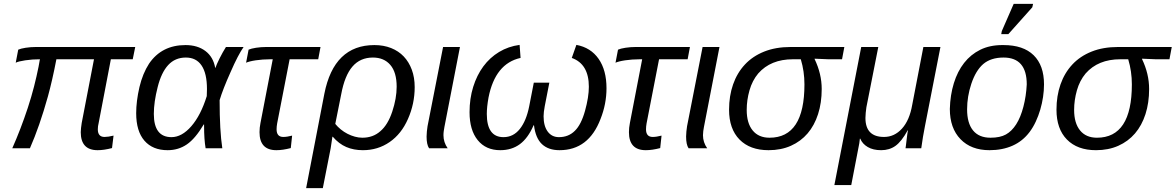

<svg xmlns="http://www.w3.org/2000/svg" viewBox="-20 -773 6129 1001"><path d="M490 -99Q490 -59 525 -59Q544 -59 572 -66L564 -1Q522 10 489 10Q401 10 401 -84Q401 -94 402.5 -106Q404 -118 406 -132L470 -464H274Q263 -407 252 -359Q241 -311 230 -271Q208 -192 184.5 -124.5Q161 -57 136 0H44Q88 -99 125 -211Q144 -269 157.5 -322Q171 -375 181 -425L188 -464Q148 -464 111.5 -458.5Q75 -453 62 -446L75 -514Q88 -520 114 -524Q140 -528 167 -528H685L672 -464H558L494 -130Q490 -115 490 -99Z M947 -538Q1010 -538 1051 -507Q1092 -476 1102 -419H1103Q1109 -437 1125 -469Q1141 -501 1158 -528H1250Q1236 -508 1219 -475.5Q1202 -443 1182 -397Q1142 -308 1125 -251Q1125 -171 1128.5 -108.5Q1132 -46 1139 0H1052Q1044 -46 1044 -116V-124H1042Q998 -50 954 -20Q910 10 854 10Q776 10 733 -39.5Q690 -89 690 -183Q690 -245 707 -319Q724 -390 757 -441Q823 -538 947 -538ZM949 -473Q893 -473 857 -434Q821 -395 802 -319Q782 -241 782 -179Q782 -58 874 -58Q928 -58 977.5 -115Q1027 -172 1058 -272L1059 -309Q1059 -390 1031 -431.5Q1003 -473 949 -473Z M1389 -464Q1369 -464 1349.5 -462.5Q1330 -461 1313 -458.5Q1296 -456 1282.5 -452.5Q1269 -449 1263 -446L1276 -514Q1289 -520 1315 -524Q1341 -528 1368 -528H1651L1639 -464H1490L1425 -130Q1422 -113 1422 -99Q1422 -59 1457 -59Q1476 -59 1503 -66L1496 -1Q1454 10 1421 10Q1333 10 1333 -84Q1333 -107 1338 -132L1402 -464Z M1932 -538Q1980 -538 2019 -522.5Q2058 -507 2085 -478.5Q2112 -450 2127 -409.5Q2142 -369 2142 -319Q2142 -232 2107 -153Q2073 -75 2011.5 -32.5Q1950 10 1872 10Q1824 10 1785.5 -6.5Q1747 -23 1715 -60H1713L1704 0L1663 208H1576L1671 -284Q1721 -538 1932 -538ZM1924 -473Q1858 -473 1817.5 -426Q1777 -379 1759 -282L1728 -127Q1740 -112 1756.5 -98.5Q1773 -85 1791.5 -75.5Q1810 -66 1830 -60.5Q1850 -55 1869 -55Q1925 -55 1963 -89Q2002 -122 2025 -191Q2048 -260 2048 -321Q2048 -396 2015 -434.5Q1982 -473 1924 -473Z M2292 -68Q2292 -31 2314 0H2217Q2204 -19 2204 -61Q2204 -74 2205.5 -87.5Q2207 -101 2209 -115L2290 -528H2378L2297 -111Q2295 -100 2293.5 -89.5Q2292 -79 2292 -68Z M2814 -167Q2814 -116 2835.5 -87Q2857 -58 2894 -58Q2944 -58 2977 -91Q3010 -123 3030 -195Q3050 -267 3050 -321Q3050 -439 2961 -471L2985 -539Q3060 -525 3101 -466Q3142 -407 3142 -313Q3142 -231 3111 -153Q3049 10 2897 10Q2839 10 2805.5 -21.5Q2772 -53 2764 -120H2762Q2733 -53 2690.5 -21.5Q2648 10 2588 10Q2513 10 2470.5 -42.5Q2428 -95 2428 -188Q2428 -259 2447 -320Q2466 -381 2500 -427Q2534 -473 2582 -502Q2630 -531 2689 -539L2694 -471Q2562 -442 2527 -265Q2518 -215 2518 -179Q2518 -58 2605 -58Q2656 -58 2690 -100.5Q2724 -143 2739 -219L2763 -342H2844L2820 -219Q2814 -187 2814 -167Z M3315 -464Q3295 -464 3275.5 -462.5Q3256 -461 3239 -458.5Q3222 -456 3208.5 -452.5Q3195 -449 3189 -446L3202 -514Q3215 -520 3241 -524Q3267 -528 3294 -528H3577L3565 -464H3416L3351 -130Q3348 -113 3348 -99Q3348 -59 3383 -59Q3402 -59 3429 -66L3422 -1Q3380 10 3347 10Q3259 10 3259 -84Q3259 -107 3264 -132L3328 -464Z M3645 -68Q3645 -31 3667 0H3570Q3557 -19 3557 -61Q3557 -74 3558.5 -87.5Q3560 -101 3562 -115L3643 -528H3731L3650 -111Q3648 -100 3646.5 -89.5Q3645 -79 3645 -68Z M3987 10Q3890 10 3835.5 -45.5Q3781 -101 3781 -201Q3781 -273 3802 -333Q3823 -393 3863.5 -436.5Q3904 -480 3964 -504Q4024 -528 4102 -528H4113H4382L4370 -464H4299L4227 -467V-465Q4264 -388 4264 -309Q4264 -237 4245 -178Q4226 -119 4190.5 -77.5Q4155 -36 4103.5 -13Q4052 10 3987 10ZM3992 -55Q4174 -55 4174 -333Q4174 -401 4155 -464H4114Q3998 -464 3933 -390Q3902 -353 3887.5 -302Q3873 -251 3873 -200Q3873 -131 3904 -93Q3935 -55 3992 -55Z M4701 0 4703 -14Q4707 -48 4709.5 -67.5Q4712 -87 4714 -93H4712Q4680 -35 4648.5 -12.5Q4617 10 4574 10Q4532 10 4504 -6.5Q4476 -23 4465 -50H4463L4460 -26L4418 192H4330L4470 -528H4559L4497 -214Q4495 -199 4493.5 -185Q4492 -171 4492 -158Q4492 -59 4589 -59Q4643 -59 4682.5 -102.5Q4722 -146 4736 -227L4794 -528H4883L4802 -114Q4797 -88 4792 -59.5Q4787 -31 4783 0Z M5423 -333Q5423 -301 5418 -267.5Q5413 -234 5403.5 -201.5Q5394 -169 5380 -139Q5366 -109 5348 -85Q5312 -37 5259 -13.5Q5206 10 5139 10Q5043 10 4987.5 -47.5Q4932 -105 4932 -205Q4934 -278 4953 -339.5Q4972 -401 5006.5 -445Q5041 -489 5090.5 -513.5Q5140 -538 5205 -538H5212Q5315 -538 5369 -485Q5423 -432 5423 -333ZM5333 -333Q5333 -473 5212 -473Q5146 -473 5106 -439Q5067 -405 5044 -336Q5022 -270 5022 -203Q5022 -131 5053 -93Q5084 -55 5144 -55Q5194 -55 5224.5 -72Q5255 -89 5278 -125Q5301 -161 5315.5 -216.5Q5330 -272 5333 -333ZM5200 -595 5203 -611 5265 -753H5366L5362 -735L5237 -595Z M5694 10Q5597 10 5542.5 -45.5Q5488 -101 5488 -201Q5488 -273 5509 -333Q5530 -393 5570.5 -436.5Q5611 -480 5671 -504Q5731 -528 5809 -528H5820H6089L6077 -464H6006L5934 -467V-465Q5971 -388 5971 -309Q5971 -237 5952 -178Q5933 -119 5897.5 -77.5Q5862 -36 5810.5 -13Q5759 10 5694 10ZM5699 -55Q5881 -55 5881 -333Q5881 -401 5862 -464H5821Q5705 -464 5640 -390Q5609 -353 5594.5 -302Q5580 -251 5580 -200Q5580 -131 5611 -93Q5642 -55 5699 -55Z"/></svg>

Font: Libra Sans Modern
Style: Italic
Weight: 400
Italic angle: -12°
Foundry: Stefan Peev, Context Ltd
Version: Version 1.000